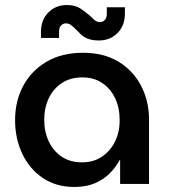

<svg xmlns="http://www.w3.org/2000/svg" viewBox="-20 -732 678 764"><path d="M276 12Q203 12 150 -24Q97 -60 68.5 -120.5Q40 -181 40 -254Q40 -330 72.5 -390.5Q105 -451 165.5 -486.5Q226 -522 310 -522Q393 -522 451.5 -486.5Q510 -451 541.5 -390.5Q573 -330 573 -256V0H458V-95H456Q441 -67 417 -42.5Q393 -18 358 -3Q323 12 276 12ZM307 -86Q352 -86 385.5 -108.5Q419 -131 438 -169.5Q457 -208 456 -256Q456 -304 438 -341.5Q420 -379 387 -401.5Q354 -424 308 -424Q260 -424 226 -401.5Q192 -379 174 -341Q156 -303 156 -255Q156 -208 174 -169.5Q192 -131 225.5 -108.5Q259 -86 307 -86ZM374 -571Q347 -571 329.5 -578Q312 -585 301.5 -595.5Q291 -606 281 -616Q271 -626 262.5 -632.5Q254 -639 242 -639Q231 -639 223 -630.5Q215 -622 215 -607V-581H143V-605Q143 -653 172.5 -682.5Q202 -712 246 -712Q280 -712 301 -697.5Q322 -683 337 -670Q347 -660 356.5 -652Q366 -644 378 -644Q389 -644 397 -652.5Q405 -661 405 -677V-703H477V-678Q477 -630 447.5 -600.5Q418 -571 374 -571Z"/></svg>

Font: MuseoModerno SemiBold Medium
Style: Regular
Weight: 500
Version: Version 1.001